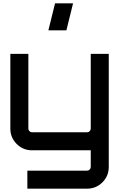

<svg xmlns="http://www.w3.org/2000/svg" viewBox="-20 -901 728 1151"><path d="M632 -222V-220V100Q632 154 594 192Q556 230 502 230H144V122H502Q511 122 517.5 115.5Q524 109 524 100V0H172Q118 0 80 -38Q42 -76 42 -130V-578H150V-130Q150 -121 156.5 -114.5Q163 -108 172 -108H502Q511 -108 517.5 -114.5Q524 -121 524 -130V-578H632ZM270 -719 310 -881H418L378 -719Z"/></svg>

Font: Orbitron
Style: Regular
Weight: 500
Designer: Matt McInerney
Foundry: Matt McInerney
Version: 1.000